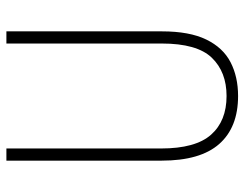

<svg xmlns="http://www.w3.org/2000/svg" viewBox="-102 -652 764 600"><g transform="rotate(-90 280.0 -352.0)"><path d="M482 -228Q482 -142 456.5 -89.5Q431 -37 385.5 -13.5Q340 10 280 10Q182 10 130 -49Q78 -108 78 -229V-714H116V-231Q116 -123 159 -74.5Q202 -26 280 -26Q355 -26 399.5 -72Q444 -118 444 -229V-714H482Z"/></g></svg>

Font: Noto Sans Telugu Condensed ExtraLight
Style: Regular
Weight: 200
Width: 3
Designer: Jelle Bosma - Monotype Design Team
Foundry: Monotype Imaging Inc.
Version: Version 2.005; ttfautohint (v1.8.4.7-5d5b)